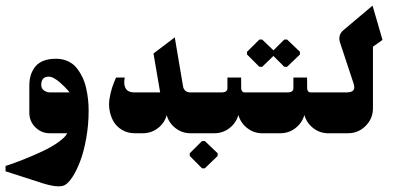

<svg xmlns="http://www.w3.org/2000/svg" viewBox="-63 -474 1397 683"><path d="M110.7 -201.3Q119 -201.3 129.5 -195.5Q140 -189.7 149.3 -181.5Q158.7 -173.3 166.8 -165.2Q175 -157 179.7 -151.3L184.3 -145.3H115Q104 -145.3 93.8 -152Q83.7 -158.7 83.7 -172Q83.7 -201.3 110.7 -201.3ZM166.3 185Q180 178.3 194.8 155.5Q209.7 132.7 222.5 98.8Q235.3 65 243.8 17.3Q252.3 -30.3 252.3 -80Q252.3 -100 250.3 -119.3Q248.3 -138.7 243.5 -160.3Q238.7 -182 229.8 -200.2Q221 -218.3 208.8 -233.2Q196.7 -248 178 -256.5Q159.3 -265 136.7 -265Q86.7 -265 64 -238.7Q41.3 -212.3 41.3 -169.3V-73Q41.3 -42.7 62.7 -21.3Q84 0 114.3 0H176.3Q168.3 15.3 142.8 33Q117.3 50.7 86.7 64.8Q56 79 26.2 91Q-3.7 103 -23.3 109.7L-43.3 116.3V135.3Q-43 135.3 89 178Q145 195.3 166.3 185Z M445 0Q475 0 498.5 -18Q522 -36 530 -64.3Q538 -36 561.5 -18Q585 0 615 0H676.3V-145.3H613Q598 -145.3 591 -158Q589 -162 588.3 -166L558.7 -341L483 -283.7L506.7 -145.3H413.7Q404 -145.3 397 -148.3Q390 -151.3 386.5 -155.8Q383 -160.3 381.2 -166.3Q379.3 -172.3 379 -177.3Q378.7 -182.3 379.3 -187.8Q380 -193.3 380.3 -195.3Q380.7 -197.3 381 -198.3H350Q341.3 -179.3 335.8 -162.2Q330.3 -145 326.8 -124.5Q323.3 -104 326.5 -83.5Q329.7 -63 339.3 -44.7Q350.3 -24.3 370.7 -12.2Q391 0 415.7 0Z M655.7 124.7H665.7L711.3 80.7V71.3L665.7 27.7H655.7L612 71.3V80.7ZM699.7 0Q729.7 0 753.3 -18.3Q777 -36.7 785 -65Q793 -36.7 816.5 -18.3Q840 0 870 0H911.3V-145.3H807Q798.7 -145.3 795.7 -154.7Q795 -157.3 795 -159.7L794.7 -198.3H746V-159.7Q746 -153.3 741 -149.3Q736 -145.3 725 -145.3H629.7V0Z M869.7 -236.3 909.7 -275 948.3 -236.3H958.3L1004 -280.3V-289.7L958.3 -333.3H948.3L909.7 -295L869.7 -333.3H859.7L815.7 -289.7V-280.3L859.7 -236.3ZM934.3 0Q964.3 0 988 -18.3Q1011.7 -36.7 1019.7 -65Q1027.7 -36.7 1051.2 -18.3Q1074.7 0 1104.7 0H1146V-145.3H1041.7Q1033.3 -145.3 1030.3 -154.7Q1029.7 -157.3 1029.7 -159.7L1029.3 -198.3H980.7V-159.7Q980.7 -153.3 975.7 -149.3Q970.7 -145.3 959.7 -145.3H864.3V0Z M1099 0H1175Q1211.7 0 1237.7 -26.2Q1263.7 -52.3 1263.7 -89V-308L1297.7 -332L1262.3 -454L1159 -367Q1138 -349.3 1146.7 -322.3L1195 -176.3Q1200 -161 1194.3 -153.2Q1188.7 -145.3 1168.3 -145.3H1099Z"/></svg>

Font: Jomhuria
Style: Regular
Weight: 400
Designer: Arabic design by Kourosh Beigpour, Latin design by Eben Sorkin, engineering by Lasse Fister and Khaled Hosney
Version: Version 1.0010